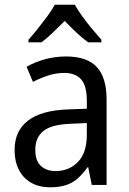

<svg xmlns="http://www.w3.org/2000/svg" viewBox="-20 -786 548 816"><path d="M261 -546Q350 -546 391.5 -501Q433 -456 433 -364V0H370L355 -75H352Q332 -47 310 -27.5Q288 -8 259.5 1Q231 10 193 10Q147 10 113 -9Q79 -28 60.5 -64Q42 -100 42 -149Q42 -229 98.5 -273Q155 -317 269 -321L349 -324V-357Q349 -422 324.5 -449Q300 -476 253 -476Q218 -476 184.5 -465Q151 -454 120 -438L93 -502Q127 -522 170.5 -534Q214 -546 261 -546ZM281 -260Q198 -257 164 -229Q130 -201 130 -149Q130 -103 153.5 -81Q177 -59 216 -59Q274 -59 311.5 -98Q349 -137 349 -213V-263ZM298 -766Q310 -744 329.5 -717Q349 -690 371 -663.5Q393 -637 411 -617V-606H355Q331 -623 305.5 -647Q280 -671 255 -697Q229 -671 204 -647Q179 -623 156 -606H101V-617Q120 -638 141 -664.5Q162 -691 181.5 -717.5Q201 -744 213 -766Z"/></svg>

Font: Noto Sans SemiCondensed
Style: Regular
Weight: 400
Width: 4
Version: Version 2.013